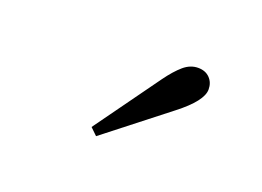

<svg xmlns="http://www.w3.org/2000/svg" viewBox="-47 -807 523 384"><g transform="rotate(20 215.0 -615.0)"><path d="M162.1 -529.8 261.7 -668Q277.3 -689.5 291.5 -701.7Q305.7 -713.9 322.3 -713.9Q337.9 -713.9 347.2 -704.3Q356.4 -694.8 356.4 -680.2Q356.4 -655.8 308.6 -618.7L176.8 -515.6Z"/></g></svg>

Font: Theano Modern
Style: Regular
Weight: 400
Designer: Alexey Kryukov
Version: Version 2.00